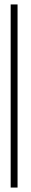

<svg xmlns="http://www.w3.org/2000/svg" viewBox="-20 -731 138 864"><path d="M28 113V-711H59V113Z"/></svg>

Font: Anybody ExtraLight
Style: Regular
Weight: 200
Designer: Tyler Finck
Foundry: Etcetera Type Company
Version: Version 1.010; ttfautohint (v1.8.3) -l 8 -r 50 -G 200 -x 14 